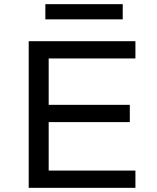

<svg xmlns="http://www.w3.org/2000/svg" viewBox="-20 -903 756 923"><path d="M118 0V-705H631V-622H214V-399H604V-316H214V-83H631V0ZM198 -810V-883H570V-810Z"/></svg>

Font: Nunito Sans 7pt SemiExpanded
Style: Regular
Weight: 400
Width: 6
Designer: Vernon Adams
Foundry: Vernon Adams
Version: Version 3.101;gftools[0.9.27]